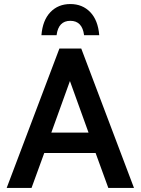

<svg xmlns="http://www.w3.org/2000/svg" viewBox="-20 -930 696 950"><path d="M13 0 274 -690H382L643 0H516L453 -173H199L136 0ZM234 -274H418L326 -529ZM471 -756H396Q387 -827 328 -827Q269 -827 260 -756H185Q191 -830 229.5 -870Q268 -910 328 -910Q388 -910 426.5 -870Q465 -830 471 -756Z"/></svg>

Font: Radio Canada Medium
Style: Regular
Weight: 500
Designer: Charles Daoud, Etienne Aubert Bonn, Alexandre Saumier Demers, Jacques Le Bailly
Foundry: Radio-Canada
Version: Version 2.104; ttfautohint (v1.8.4.7-5d5b);gftools[0.9.28.de